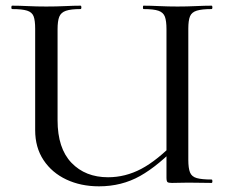

<svg xmlns="http://www.w3.org/2000/svg" viewBox="-20 -645 801 677"><path d="M567 -542Q567 -571 561.5 -586Q556 -601 539 -607Q522 -613 486 -613Q484 -613 484 -619Q484 -625 486 -625Q511 -625 541.5 -623.5Q572 -622 606 -622Q639 -622 670.5 -623.5Q702 -625 726 -625Q729 -625 729 -619Q729 -613 726 -613Q692 -613 674 -607.5Q656 -602 650 -587.5Q644 -573 644 -544V-81Q644 -52 650 -37Q656 -22 674 -17Q692 -12 726 -12Q729 -12 729 -6Q729 0 726 0Q706 0 686 -0.5Q666 -1 644 -1Q626 -1 614 -0.5Q602 0 586 0Q574 0 570.5 -3Q567 -6 567 -19ZM613 -139Q539 -61 474 -24.5Q409 12 329 12Q265 12 214 -12Q163 -36 133.5 -80.5Q104 -125 104 -186V-544Q104 -573 98.5 -587.5Q93 -602 75.5 -607.5Q58 -613 23 -613Q20 -613 20 -619Q20 -625 23 -625Q48 -625 78.5 -623.5Q109 -622 143 -622Q179 -622 210 -623.5Q241 -625 264 -625Q267 -625 267 -619Q267 -613 264 -613Q230 -613 212.5 -607Q195 -601 189 -586Q183 -571 183 -542V-221Q183 -122 232 -71Q281 -20 361 -20Q422 -20 478 -49.5Q534 -79 601 -148Z"/></svg>

Font: Cormorant Infant Light Medium
Style: Regular
Weight: 500
Version: Version 4.001